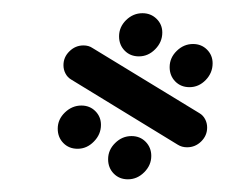

<svg xmlns="http://www.w3.org/2000/svg" viewBox="-20 -539 352 298"><path d="M243.3 -434.8Q243.3 -449.3 254.3 -460Q265.2 -470.7 279.6 -470.7Q292.6 -470.7 301.3 -462Q310 -453.3 310 -440.7Q310 -425.9 299.3 -414.8Q288.5 -403.7 274.1 -403.7Q260.7 -403.7 252 -412.6Q243.3 -421.5 243.3 -434.8ZM69.6 -339.3Q69.6 -353.7 80.7 -364.4Q91.9 -375.2 106.3 -375.2Q119.3 -375.2 128 -366.5Q136.7 -357.8 136.7 -345.2Q136.7 -330.4 125.7 -319.3Q114.8 -308.1 100.4 -308.1Q87 -308.1 78.3 -317Q69.6 -325.9 69.6 -339.3ZM147.8 -291.9Q147.8 -306.3 158.7 -317Q169.6 -327.8 184.1 -327.8Q197.4 -327.8 206.1 -318.9Q214.8 -310 214.8 -297Q214.8 -282.6 203.9 -271.7Q193 -260.7 178.5 -260.7Q165.2 -260.7 156.5 -269.6Q147.8 -278.5 147.8 -291.9ZM78.5 -437.8Q78.5 -450.4 87.8 -459.4Q97 -468.5 109.6 -468.5Q117.8 -468.5 123.7 -464.4L289.6 -363.3Q295.2 -360 298.3 -354.1Q301.5 -348.1 301.5 -341.1Q301.5 -328.5 292.2 -319.4Q283 -310.4 270.4 -310.4Q262.2 -310.4 255.9 -314.4L90.4 -415.6Q84.8 -418.9 81.7 -424.8Q78.5 -430.7 78.5 -437.8ZM164.8 -482.6Q164.8 -497 175.7 -507.8Q186.7 -518.5 201.1 -518.5Q214.1 -518.5 223 -509.8Q231.9 -501.1 231.9 -488.5Q231.9 -473.7 220.9 -462.6Q210 -451.5 195.6 -451.5Q182.2 -451.5 173.5 -460.4Q164.8 -469.3 164.8 -482.6Z"/></svg>

Font: 26F Galaxy Sans Extra Bold
Style: Italic
Weight: 800
Italic angle: -5°
Designer: C₂₉H₂₅N₃O₅
Version: Version 1.200